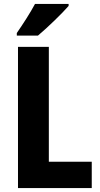

<svg xmlns="http://www.w3.org/2000/svg" viewBox="-20 -951 505 971"><path d="M327 -921V-931H157C133 -886 98 -832 65 -784V-771H172C221 -812 296 -885 327 -921ZM71 0H444V-133H227V-714H71Z"/></svg>

Font: Noto Sans Sinhala UI Condensed ExtraBold
Style: Regular
Weight: 800
Width: 3
Designer: Jelle Bosma - Monotype Design Team
Foundry: Monotype Imaging Inc.
Version: Version 2.006